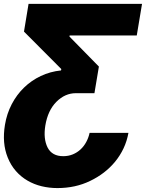

<svg xmlns="http://www.w3.org/2000/svg" viewBox="-29 -747 747 983"><path d="M-3.6 -108Q5.7 -164.8 30.9 -213.2Q56.1 -261.7 93.8 -298.3Q131.4 -334.9 179.7 -357.8Q228 -380.7 283.4 -386.4L284.8 -393.5L93.8 -585.2L117.2 -727.3H698.2L671.2 -565.3H327.4L326.7 -559.7L477.3 -406.2L454.5 -269.9H359.4Q304 -269.9 259.9 -225.9Q215.9 -181.8 203.1 -104.4Q192.1 -36.2 214.8 8.5Q237.6 52.6 294.7 52.6Q321.4 52.6 343.8 43.3Q366.1 34.1 383.5 17.9Q400.9 1.8 412.6 -20.1Q424.4 -41.9 429.7 -66.8H628.6Q621.1 -24.9 603.7 12.1Q586.3 49 560.9 80.1Q535.5 111.2 503 136.2Q470.5 161.2 432.5 179.3Q357.2 215.9 264.9 215.9Q223 215.9 184.1 206.5Q145.2 197.1 111.9 177.7Q78.5 158.4 52.4 128.7Q26.3 99.1 10.3 58.9Q-19.2 -14.2 -3.6 -108Z"/></svg>

Font: Inter P Black
Style: Italic
Weight: 900
Italic angle: -9.40001°
Designer: Rasmus Andersson
Foundry: rsms
Version: Version 3.018;git-588b23468